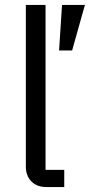

<svg xmlns="http://www.w3.org/2000/svg" viewBox="-20 -760 365 780"><path d="M170 0Q130 0 107.5 -23Q85 -46 85 -83V-740H165V-70H241V0ZM220 -555 232 -740H325L273 -555Z"/></svg>

Font: Anuphan
Style: Regular
Weight: 400
Designer: Mike Abbink, Paul van der Laan, Pieter van Rosmalen, Mint Tantisuwanna
Foundry: Bold Monday; Cadson Demak
Version: Version 3.002;hotconv 1.0.109;makeotfexe 2.5.65596